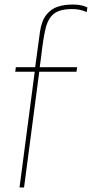

<svg xmlns="http://www.w3.org/2000/svg" viewBox="-20 -826 405 846"><path d="M86 0H66L133 -510H47L50 -530H135L156 -685Q163 -734 184 -760.5Q205 -787 234.5 -796.5Q264 -806 298 -806Q326 -806 344 -801Q362 -796 365 -793L362 -773H361Q334 -786 298 -786Q243 -786 217 -765Q191 -744 180.5 -699Q170 -654 162 -582L155 -530H320L317 -510H153Z"/></svg>

Font: Tanohe Sans Thin
Style: Italic
Weight: 100
Designer: Village Type and Design LLC & Cristiano Sobral
Foundry: Cooper Hewitt Smithsonian Design Museum
Version: Version 1.00;September 29, 2021;FontCreator 13.0.0.2655 64-b